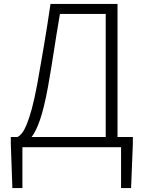

<svg xmlns="http://www.w3.org/2000/svg" viewBox="-20 -749 730 977"><path d="M35 -52H69Q80 -57 91.5 -71Q103 -85 115.5 -115Q128 -145 141.5 -194Q155 -243 169 -318Q179 -375 187.5 -423.5Q196 -472 204 -519Q212 -566 220 -617Q228 -668 237 -729H578V-52H656V-17L647 208H596V0H94V208H43L35 -17ZM518 -52V-678H285Q276 -625 268.5 -579.5Q261 -534 254.5 -490.5Q248 -447 240.5 -402.5Q233 -358 224 -306Q204 -198 183.5 -139Q163 -80 141 -52Z"/></svg>

Font: Kinto Sans Light
Style: Regular
Weight: 300
Designer: Authors: Ryoko NISHIZUKA  (kana & ideographs); Paul D. Hunt (Latin, Greek & Cyrillic); Wenlong ZHANG  (bopomofo); Sandol
Foundry: Adobe Systems Incorporated, ookami Inc.
Version: Version 0.001